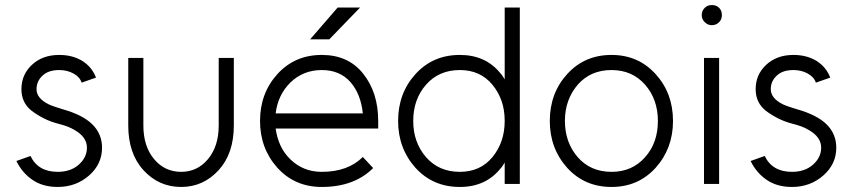

<svg xmlns="http://www.w3.org/2000/svg" viewBox="-20 -730 3383 762"><path d="M361 -422Q345 -464 307 -488Q268 -512 215 -512Q149 -512 107 -473Q65 -434 65 -376Q65 -322 106 -290Q127 -274 153.5 -260.5Q180 -247 211 -239Q231 -234 247 -228Q263 -222 276 -214Q325 -186 325 -144Q325 -105 292 -76Q260 -48 209 -48Q131 -48 101 -111L45 -91Q68 -44 109 -16Q150 12 209 12Q282 12 334 -34Q385 -79 385 -144Q385 -198 347 -236Q309 -274 227 -297Q211 -302 197.5 -306.5Q184 -311 173 -316Q125 -340 125 -376Q125 -408 149 -430Q172 -452 215 -452Q247 -452 272 -438Q297 -424 304 -402Z M489 -500V-232Q489 -121 549 -55Q610 12 699 12Q787 12 848 -55Q908 -121 908 -232V-500H848V-232Q848 -149 805 -98Q763 -48 699 -48Q634 -48 592 -98Q549 -149 549 -232V-500Z M1211 -574H1287L1409 -700H1320ZM1481 -220V-250Q1481 -363 1421 -438Q1362 -512 1257 -512Q1150 -512 1081 -436Q1012 -360 1012 -250Q1012 -141 1081 -64Q1150 12 1257 12Q1386 12 1461 -63L1420 -107Q1361 -48 1257 -48Q1184 -48 1133 -97Q1108 -121 1093.5 -152Q1079 -183 1074 -220ZM1257 -452Q1329 -452 1371 -404Q1412 -357 1420 -280H1074Q1083 -354 1133 -403Q1184 -452 1257 -452Z M1805 -452Q1722 -452 1671 -394Q1620 -336 1620 -250Q1620 -165 1671 -106Q1722 -48 1805 -48Q1886 -48 1934 -106Q1958 -135 1970.5 -171Q1983 -207 1983 -250Q1983 -294 1970.5 -329.5Q1958 -365 1934 -394Q1886 -452 1805 -452ZM1805 -512Q1908 -512 1967 -438Q1972 -433 1975.5 -427Q1979 -421 1983 -415V-700H2043V0H1983V-85Q1979 -79 1975.5 -73Q1972 -67 1967 -62Q1908 12 1805 12Q1698 12 1629 -64Q1560 -141 1560 -250Q1560 -360 1629 -436Q1698 -512 1805 -512Z M2407 -452Q2489 -452 2540 -394Q2591 -336 2591 -250Q2591 -207 2578.5 -171Q2566 -135 2540 -106Q2489 -48 2407 -48Q2324 -48 2273 -106Q2222 -165 2222 -250Q2222 -293 2235 -329Q2248 -365 2273 -394Q2324 -452 2407 -452ZM2407 -512Q2300 -512 2231 -436Q2162 -360 2162 -250Q2162 -141 2231 -64Q2300 12 2407 12Q2513 12 2582 -64Q2651 -141 2651 -250Q2651 -360 2582 -436Q2513 -512 2407 -512Z M2774 0H2834V-500H2774ZM2845 -670Q2845 -688 2834 -699Q2823 -710 2805 -710Q2788 -710 2777 -699Q2765 -687 2765 -670Q2765 -654 2777 -642Q2789 -630 2805 -630Q2822 -630 2834 -642Q2845 -653 2845 -670Z M3275 -422Q3259 -464 3221 -488Q3182 -512 3129 -512Q3063 -512 3021 -473Q2979 -434 2979 -376Q2979 -322 3020 -290Q3041 -274 3067.5 -260.5Q3094 -247 3125 -239Q3145 -234 3161 -228Q3177 -222 3190 -214Q3239 -186 3239 -144Q3239 -105 3206 -76Q3174 -48 3123 -48Q3045 -48 3015 -111L2959 -91Q2982 -44 3023 -16Q3064 12 3123 12Q3196 12 3248 -34Q3299 -79 3299 -144Q3299 -198 3261 -236Q3223 -274 3141 -297Q3125 -302 3111.5 -306.5Q3098 -311 3087 -316Q3039 -340 3039 -376Q3039 -408 3063 -430Q3086 -452 3129 -452Q3161 -452 3186 -438Q3211 -424 3218 -402Z"/></svg>

Font: Unageo
Style: Light
Weight: 300
Designer: Richard Sepsi
Foundry: Richard Sepsi
Version: Version 2.000